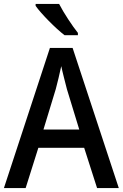

<svg xmlns="http://www.w3.org/2000/svg" viewBox="-20 -961 628 981"><path d="M282 -941H162V-931C189 -892 265 -815 310 -781H378V-793C349 -829 305 -896 282 -941ZM476 0H587L351 -716H235L0 0H111L176 -206H410ZM322 -505 385 -299H202L265 -506C273 -537 285 -584 293 -623C299 -593 315 -533 322 -505Z"/></svg>

Font: Noto Sans Lao SemiCondensed Medium
Style: Regular
Weight: 500
Width: 4
Designer: Monotype Design Team
Foundry: Monotype Imaging Inc.
Version: Version 2.003